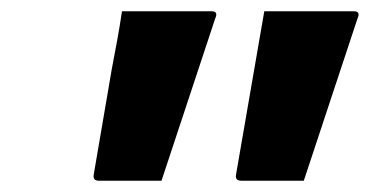

<svg xmlns="http://www.w3.org/2000/svg" viewBox="-20 -770 655 340"><path d="M266 -450H155Q144 -450 146 -461L178 -648Q183 -674 187.5 -698.5Q192 -723 196 -750H355Q367 -750 361 -737ZM518 -450H407Q396 -450 398 -461L448 -750H607Q619 -750 613 -737Z"/></svg>

Font: Recursive Sn Lnr St XBd
Style: Italic
Weight: 800
Italic angle: -15°
Version: Version 1.079;hotconv 1.0.112;makeotfexe 2.5.65598; ttfautoh